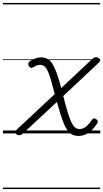

<svg xmlns="http://www.w3.org/2000/svg" viewBox="-20 -909 703 1308"><path d="M515 17Q476 17 452 -7Q428 -31 409 -82Q390 -133 368 -215L139 -2Q132 5 125 8.5Q118 12 110 12Q95 12 87 0Q79 -12 97 -29L353 -268Q339 -323 328 -361Q317 -399 306.5 -422.5Q296 -446 283.5 -456.5Q271 -467 255 -467Q237 -467 225.5 -461.5Q214 -456 205 -450Q197 -445 190 -447Q183 -449 176 -460Q171 -468 172.5 -476.5Q174 -485 184 -492Q196 -501 217 -509.5Q238 -518 260 -518Q287 -518 306.5 -506Q326 -494 340.5 -468.5Q355 -443 369 -403.5Q383 -364 397 -309L605 -504Q613 -512 619.5 -515.5Q626 -519 634 -519Q645 -519 652.5 -513.5Q660 -508 661.5 -499.5Q663 -491 652 -481L411 -255Q427 -192 440 -148.5Q453 -105 465 -79Q477 -53 490.5 -41.5Q504 -30 523 -30Q548 -30 569.5 -49.5Q591 -69 605 -91Q610 -98 617 -101.5Q624 -105 634 -98Q645 -91 646 -83.5Q647 -76 642 -68Q630 -49 612 -29Q594 -9 569.5 4Q545 17 515 17ZM0 369H663V379H0ZM0 -20H663V0H0ZM0 -505H663V-500H0ZM0 -889H663V-879H0Z"/></svg>

Font: Playwrite HR Guides
Style: Regular
Weight: 400
Designer: Veronika Burian, José Scaglione
Foundry: TypeTogether
Version: Version 1.003